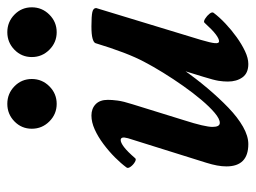

<svg xmlns="http://www.w3.org/2000/svg" viewBox="-107 -579 699 525"><g transform="rotate(-90 242.5 -316.5)"><path d="M111 13Q50 13 50 -47Q50 -59 52.5 -72.5Q55 -86 60 -102L127 -316Q130 -327 128.5 -331.5Q127 -336 122 -336Q115 -336 103 -327Q91 -318 72 -296Q69 -293 61.5 -297.5Q54 -302 49 -309Q44 -316 47 -320Q58 -335 74.5 -351.5Q91 -368 111 -383Q131 -398 151 -407Q171 -416 189 -416Q208 -416 220 -404.5Q232 -393 232 -371Q232 -360 230 -344.5Q228 -329 220 -304L176 -162Q167 -134 162.5 -114.5Q158 -95 158 -85Q158 -65 169 -65Q180 -65 196.5 -79Q213 -93 232 -115.5Q251 -138 270 -165Q289 -192 306 -219.5Q323 -247 335 -270Q348 -294 361 -328Q374 -362 387 -405Q389 -410 400 -413Q411 -416 433 -416Q461 -416 472 -413.5Q483 -411 483 -403L396 -117Q388 -90 387 -78.5Q386 -67 392 -67Q399 -67 411 -76Q423 -85 443 -107Q446 -110 454 -105Q462 -100 467.5 -93Q473 -86 470 -82Q458 -66 440.5 -49.5Q423 -33 403.5 -19Q384 -5 365 4Q346 13 330 13Q305 13 293.5 -3Q282 -19 282 -43Q282 -55 284 -68Q286 -81 295 -110L316 -178V-167Q291 -131 264 -99Q237 -67 210.5 -41.5Q184 -16 158.5 -1.5Q133 13 111 13ZM221 -511Q193 -511 173 -531Q153 -551 153 -579Q153 -607 173 -626.5Q193 -646 221 -646Q249 -646 269 -626.5Q289 -607 289 -579Q289 -551 269 -531Q249 -511 221 -511ZM417 -511Q389 -511 369 -531Q349 -551 349 -579Q349 -607 369 -626.5Q389 -646 417 -646Q445 -646 465 -626.5Q485 -607 485 -579Q485 -551 465 -531Q445 -511 417 -511Z"/></g></svg>

Font: Junicode VF
Style: Italic
Weight: 400
Italic angle: -11°
Designer: Peter S. Baker
Version: Version 2.209